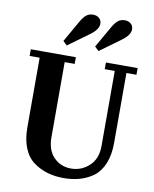

<svg xmlns="http://www.w3.org/2000/svg" viewBox="-103 -1042 906 1133"><g transform="rotate(10 350.0 -475.0)"><path d="M485 -660V-700H675V-660H615V-241Q615 -169 593.5 -117Q572 -65 534 -37Q463 15 357 15Q251 15 178 -38Q139 -65 117 -117Q95 -169 95 -242V-660H35V-700H305V-660H245V-210Q245 -132 287 -90Q329 -48 390.5 -48Q452 -48 498.5 -90.5Q545 -133 545 -210V-660ZM413 -919Q413 -885 365 -850L240 -759L216 -782L289 -910Q307 -941 323.5 -953Q340 -965 362 -965Q384 -965 398.5 -952.5Q413 -940 413 -919ZM603 -919Q603 -885 555 -850L430 -759L406 -782L479 -910Q497 -941 513.5 -953Q530 -965 552 -965Q574 -965 588.5 -952.5Q603 -940 603 -919Z"/></g></svg>

Font: Croissant One
Style: Regular
Weight: 400
Designer: Eduardo Rodriguez Tunni
Foundry: Eduardo Rodriguez Tunni
Version: Version 1.001